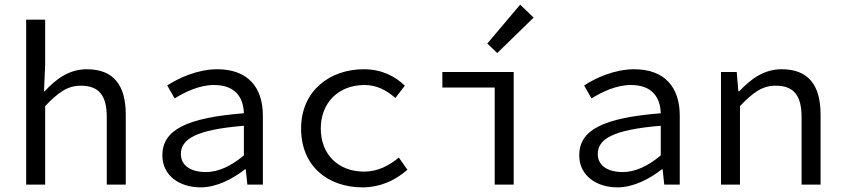

<svg xmlns="http://www.w3.org/2000/svg" viewBox="-20 -797 3640 829"><path d="M93 0H175V-339C232 -398 271 -427 329 -427C409 -427 441 -383 441 -291V0H523V-302C523 -430 470 -498 355 -498C279 -498 223 -457 173 -403H170L175 -518V-712H93Z M846 12C915 12 984 -24 1038 -66H1041L1048 0H1115V-298C1115 -419 1051 -498 918 -498C833 -498 751 -460 702 -428L734 -372C779 -400 841 -430 904 -430C998 -430 1031 -374 1033 -308C782 -288 681 -235 681 -126C681 -39 755 12 846 12ZM868 -54C812 -54 761 -77 761 -132C761 -196 825 -237 1033 -254V-126C978 -80 923 -54 868 -54Z M1546 12C1618 12 1685 -16 1739 -64L1702 -117C1662 -83 1612 -56 1552 -56C1440 -56 1365 -131 1365 -242C1365 -354 1442 -430 1554 -430C1605 -430 1647 -409 1687 -374L1728 -427C1688 -466 1630 -498 1551 -498C1404 -498 1280 -405 1280 -242C1280 -81 1394 12 1546 12Z M2116 0H2198V-486H1890V-419H2116ZM2127 -568 2284 -721 2226 -777 2084 -609Z M2646 12C2715 12 2784 -24 2838 -66H2841L2848 0H2915V-298C2915 -419 2851 -498 2718 -498C2633 -498 2551 -460 2502 -428L2534 -372C2579 -400 2641 -430 2704 -430C2798 -430 2831 -374 2833 -308C2582 -288 2481 -235 2481 -126C2481 -39 2555 12 2646 12ZM2668 -54C2612 -54 2561 -77 2561 -132C2561 -196 2625 -237 2833 -254V-126C2778 -80 2723 -54 2668 -54Z M3093 0H3175V-339C3232 -398 3271 -427 3329 -427C3409 -427 3441 -383 3441 -291V0H3523V-302C3523 -430 3470 -498 3355 -498C3279 -498 3223 -457 3172 -403H3168L3161 -486H3093Z"/></svg>

Font: Hasklig
Style: Regular
Weight: 400
Monospace: yes
Designer: Paul D. Hunt, Teo Tuominen
Foundry: Adobe Systems Incorporated
Version: Version 2.030;PS 1.0;hotconv 16.6.51;makeotf.lib2.5.65220